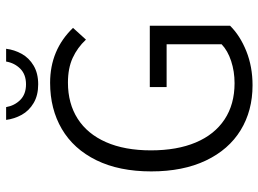

<svg xmlns="http://www.w3.org/2000/svg" viewBox="-132 -726 869 646"><g transform="rotate(-90 303.0 -402.5)"><path d="M532.7 -591.8 493.2 -548.3Q466.3 -577.1 431.6 -593Q397 -608.9 348.6 -608.9Q278.3 -608.9 227.1 -576.2Q175.8 -543.5 148.2 -480.7Q120.6 -418 120.6 -329.6Q120.6 -241.7 147.2 -178.7Q173.8 -115.7 224.6 -82Q275.4 -48.3 346.7 -48.3Q386.2 -48.3 421.1 -59.8Q456.1 -71.3 477.5 -91.8V-276.9H333.5V-333.5H540V-63.5Q506.8 -29.8 454.6 -8.8Q402.3 12.2 339.8 12.2Q253.9 12.2 188.5 -27.8Q123 -67.9 86.4 -144.8Q49.8 -221.7 49.8 -328.6Q49.8 -436.5 87.4 -513.2Q125 -589.8 192.4 -629.4Q259.8 -668.9 348.1 -668.9Q458.5 -668.9 532.7 -591.8ZM266.1 -816.9Q271 -788.6 290.3 -769.3Q309.6 -750 342.8 -750Q376 -750 395.3 -769.3Q414.6 -788.6 419.4 -816.9H462.4Q459 -789.1 445.3 -764.4Q431.6 -739.7 405.8 -724.4Q379.9 -709 342.8 -709Q305.7 -709 279.8 -724.4Q253.9 -739.7 240.2 -764.4Q226.6 -789.1 223.1 -816.9Z"/></g></svg>

Font: Varta
Style: Light
Weight: 300
Designer: Joana Correia, Viktoriya Grabowska, Eben Sorkin
Foundry: Sorkin Type
Version: Version 1.002; ttfautohint (v1.3) -l 8 -r 24 -G 200 -x 12 -H